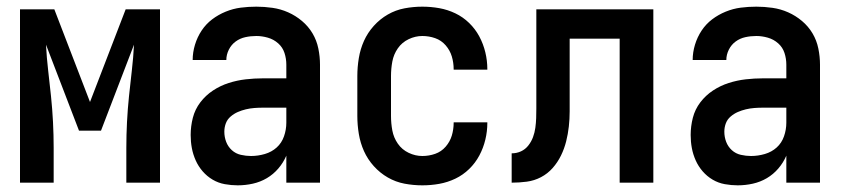

<svg xmlns="http://www.w3.org/2000/svg" viewBox="-20 -548 2540 576"><path d="M40 0V-520H143L250 -242L357 -520H460V0H359V-104Q359 -143 361 -182Q363 -221 367 -259.5Q371 -298 375.5 -336.5Q380 -375 382 -414L283 -156H217L118 -414Q120 -375 124.5 -336.5Q129 -298 133 -259.5Q137 -221 139 -182Q141 -143 141 -104V0Z M693 8Q674 8 654.5 4.5Q635 1 618 -9Q601 -19 588 -34Q575 -49 567 -67Q559 -85 555.5 -104Q552 -123 552 -143Q552 -169 558.5 -194.5Q565 -220 581 -241Q597 -262 619 -276.5Q641 -291 666 -299Q691 -307 717 -310Q743 -313 769 -313H839V-354Q839 -372 833.5 -389Q828 -406 814.5 -418Q801 -430 783.5 -435Q766 -440 749 -440Q732 -440 716 -436.5Q700 -433 687 -423.5Q674 -414 666.5 -399Q659 -384 659 -368Q659 -368 659 -368Q659 -368 659 -368H558Q558 -368 558 -368Q558 -368 558 -368Q558 -391 565 -414Q572 -437 585 -456.5Q598 -476 616.5 -490Q635 -504 657 -513Q679 -522 702 -525Q725 -528 749 -528Q773 -528 797.5 -524.5Q822 -521 844.5 -511Q867 -501 886 -485Q905 -469 917.5 -448Q930 -427 935 -402.5Q940 -378 940 -354V0H839V-81Q830 -60 815 -42.5Q800 -25 780.5 -13.5Q761 -2 738.5 3Q716 8 693 8ZM733 -80Q754 -80 774.5 -86Q795 -92 810 -105.5Q825 -119 832 -139Q839 -159 839 -180V-225H769Q756 -225 743 -224Q730 -223 717.5 -220Q705 -217 693.5 -212Q682 -207 672 -198.5Q662 -190 657.5 -178Q653 -166 653 -153Q653 -137 658.5 -122.5Q664 -108 675.5 -97.5Q687 -87 702.5 -83.5Q718 -80 733 -80Z M1247 8Q1220 8 1193.5 3Q1167 -2 1143.5 -15.5Q1120 -29 1101.5 -49.5Q1083 -70 1072 -94.5Q1061 -119 1056.5 -146Q1052 -173 1052 -200V-320Q1052 -347 1056.5 -374Q1061 -401 1072 -425.5Q1083 -450 1101.5 -470.5Q1120 -491 1143.5 -504.5Q1167 -518 1193.5 -523Q1220 -528 1247 -528Q1273 -528 1298 -523.5Q1323 -519 1346 -508Q1369 -497 1387.5 -479Q1406 -461 1418 -438.5Q1430 -416 1436 -391Q1442 -366 1442 -341Q1442 -341 1442 -340.5Q1442 -340 1442 -339H1341Q1341 -339 1341 -339.5Q1341 -340 1341 -340Q1341 -360 1335.5 -378.5Q1330 -397 1317 -412Q1304 -427 1285.5 -433.5Q1267 -440 1247 -440Q1226 -440 1206 -430.5Q1186 -421 1173.5 -403Q1161 -385 1157 -363.5Q1153 -342 1153 -320V-200Q1153 -178 1157 -156.5Q1161 -135 1173.5 -117Q1186 -99 1206 -89.5Q1226 -80 1247 -80Q1267 -80 1285.5 -86.5Q1304 -93 1317 -108Q1330 -123 1335.5 -141.5Q1341 -160 1341 -180Q1341 -180 1341 -180.5Q1341 -181 1341 -181H1442Q1442 -180 1442 -179.5Q1442 -179 1442 -179Q1442 -154 1436 -129Q1430 -104 1418 -81.5Q1406 -59 1387.5 -41Q1369 -23 1346 -12Q1323 -1 1298 3.5Q1273 8 1247 8Z M1515 0V-88Q1530 -88 1543 -94Q1556 -100 1565 -111.5Q1574 -123 1579 -136.5Q1584 -150 1586 -164.5Q1588 -179 1588.5 -193.5Q1589 -208 1589 -223Q1589 -225 1589 -227.5Q1589 -230 1589 -232Q1589 -239 1589 -246.5Q1589 -254 1589 -261V-520H1940V0H1839V-432H1689V-259Q1689 -237 1689 -214Q1689 -191 1686.5 -168.5Q1684 -146 1678.5 -124Q1673 -102 1663 -81.5Q1653 -61 1638 -44Q1623 -27 1603 -16.5Q1583 -6 1560.5 -3Q1538 0 1515 0Z M2193 8Q2174 8 2154.5 4.5Q2135 1 2118 -9Q2101 -19 2088 -34Q2075 -49 2067 -67Q2059 -85 2055.5 -104Q2052 -123 2052 -143Q2052 -169 2058.5 -194.5Q2065 -220 2081 -241Q2097 -262 2119 -276.5Q2141 -291 2166 -299Q2191 -307 2217 -310Q2243 -313 2269 -313H2339V-354Q2339 -372 2333.5 -389Q2328 -406 2314.5 -418Q2301 -430 2283.5 -435Q2266 -440 2249 -440Q2232 -440 2216 -436.5Q2200 -433 2187 -423.5Q2174 -414 2166.5 -399Q2159 -384 2159 -368Q2159 -368 2159 -368Q2159 -368 2159 -368H2058Q2058 -368 2058 -368Q2058 -368 2058 -368Q2058 -391 2065 -414Q2072 -437 2085 -456.5Q2098 -476 2116.5 -490Q2135 -504 2157 -513Q2179 -522 2202 -525Q2225 -528 2249 -528Q2273 -528 2297.5 -524.5Q2322 -521 2344.5 -511Q2367 -501 2386 -485Q2405 -469 2417.5 -448Q2430 -427 2435 -402.5Q2440 -378 2440 -354V0H2339V-81Q2330 -60 2315 -42.5Q2300 -25 2280.5 -13.5Q2261 -2 2238.5 3Q2216 8 2193 8ZM2233 -80Q2254 -80 2274.5 -86Q2295 -92 2310 -105.5Q2325 -119 2332 -139Q2339 -159 2339 -180V-225H2269Q2256 -225 2243 -224Q2230 -223 2217.5 -220Q2205 -217 2193.5 -212Q2182 -207 2172 -198.5Q2162 -190 2157.5 -178Q2153 -166 2153 -153Q2153 -137 2158.5 -122.5Q2164 -108 2175.5 -97.5Q2187 -87 2202.5 -83.5Q2218 -80 2233 -80Z"/></svg>

Font: Zed Mono Semibold
Style: Regular
Weight: 600
Monospace: yes
Designer: Belleve Invis
Foundry: Belleve Invis
Version: Version 1.0.0; ttfautohint (v1.8.4)